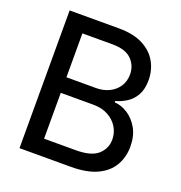

<svg xmlns="http://www.w3.org/2000/svg" viewBox="-131 -840 897 953"><g transform="rotate(20 317.5 -364.0)"><path d="M75.7 0V-727.5H336.4Q413.1 -727.5 463.1 -701.7Q513.2 -675.8 537.8 -632.3Q562.5 -588.9 562.5 -535.2Q562.5 -489.3 545.7 -458.3Q528.8 -427.2 501.5 -409.2Q474.1 -391.1 441.9 -382.3V-375.5Q477.1 -373.5 511 -352.1Q544.9 -330.6 567.6 -291Q590.3 -251.5 590.3 -194.8Q590.3 -139.6 564.9 -95.5Q539.6 -51.3 485.8 -25.6Q432.1 0 346.2 0ZM174.3 -85.9H341.8Q423.8 -85.9 459 -118.2Q494.1 -150.4 494.1 -196.8Q494.1 -232.4 476.1 -262.2Q458 -292 424.8 -310.1Q391.6 -328.1 346.2 -328.1H174.3ZM174.3 -410.2H331.1Q369.1 -410.2 399.9 -425.3Q430.7 -440.4 448.5 -467.8Q466.3 -495.1 466.3 -531.2Q466.3 -577.6 434.3 -609.9Q402.3 -642.1 333.5 -642.1H174.3Z"/></g></svg>

Font: Inter Cardless Tabular
Style: Regular
Weight: 400
Designer: Rasmus Andersson
Foundry: rsms
Version: Version 4.000;git-4fc901f